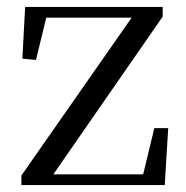

<svg xmlns="http://www.w3.org/2000/svg" viewBox="-20 -536 538 556"><path d="M42 0H457.1L467.1 -165H426.9L390.3 -13.5L416.3 -31.1H128.1L126.6 -51.4L121.1 -11.8L451.1 -487.9V-516H52.8L44.8 -366.2L84.1 -362.4L118.7 -503.9L89.2 -484.9H366.5L374.5 -476.3V-503.9L42 -27.8Z"/></svg>

Font: Source Han Serif TW VF
Style: Regular
Weight: 250
Designer: Ryoko NISHIZUKA 西塚涼子 (kana & ideographs); Frank Grießhammer (Latin, Greek & Cyrillic); Wenlong ZHANG 张文龙 (bopomofo); San
Foundry: Adobe
Version: Version 2.002;hotconv 1.1.0;makeotfexe 2.6.0